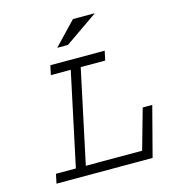

<svg xmlns="http://www.w3.org/2000/svg" viewBox="-109 -821 810 910"><g transform="rotate(-15 295.5 -366.5)"><path d="M172.9 -549.8H439.5L429.7 -503.9H309.6L211.9 -45.9H488.3L543.9 -243.2H590.8L527.3 0H55.7L65.4 -45.9H163.1L260.7 -503.9H163.1ZM440.4 -733.4 278.3 -621.1H225.6L333 -733.4Z"/></g></svg>

Font: Thabit-Oblique
Style: Oblique
Weight: 500
Designer: Regenerated by Nadim Shaikli
Foundry: MAK Alagha
Version: 0.01